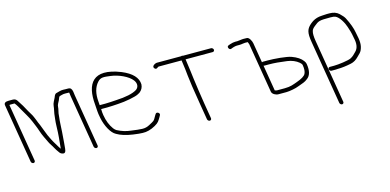

<svg xmlns="http://www.w3.org/2000/svg" viewBox="-91 -855 2814 1386"><g transform="rotate(-15 1316.0 -161.5)"><path d="M65.7 4C73.6 4 79.5 -3.1 78.2 -11L5.7 -446C8.3 -446.7 10.6 -447 12.6 -447H44.6C45.2 -447 48.6 -442.6 54.5 -433.9C60.5 -425.2 67.7 -412.9 76.1 -397.2C90.1 -371.2 122.6 -321.1 135.9 -286.9C147.5 -257.1 156.1 -241.3 166.6 -208.2C177.4 -174.1 195.8 -140.1 208.8 -112.5C216.7 -95.7 229.5 -80.3 238.2 -62.9C242.9 -53.5 252 -39.7 265.4 -21.5C270.6 -14.5 277.7 -10 286.7 -8C302.1 -3.3 310.8 -13 312.8 -37C312.7 -37.8 314 -52.1 316.7 -80C319 -104.3 320.9 -136 322.8 -160.5C324.1 -178.2 326.8 -249.3 329.9 -265C331.4 -288.5 333.8 -305.3 337.2 -315.4C343.1 -333.3 339.3 -349.7 347.6 -363.9C355.4 -377.4 363.2 -393.5 368.1 -408C370.4 -415 381.9 -415.3 391.6 -418.6C406.5 -423.6 426 -421 445.9 -421C447 -410.3 448.3 -400.3 449.9 -391L515.3 2C516.7 9.9 524.9 17 532.8 17C540.8 17 546.7 9.9 545.3 2L479.9 -391C478.4 -399.7 477.2 -409.3 476.1 -420C472.6 -440.7 463.2 -451 447.9 -451H429.9C423.9 -451 416.8 -451.2 408.5 -451.7C391.7 -452.7 370.3 -444.5 357 -441.5C342.7 -438.3 339.5 -423.3 334.8 -412.5C327.6 -396 313.8 -376.7 312.4 -355.4C311.2 -336 304 -314.3 302.7 -300.3C299.6 -266.8 295.6 -252.1 294.5 -207C293 -142.8 289.2 -115.8 282.5 -45C267 -65.3 263.4 -76.7 249.2 -98C238.9 -113.5 223.5 -146.7 215.6 -163.2C209 -177 189.1 -233.4 182.7 -248L173 -270C169.8 -277.3 166.9 -285 164.2 -293L155 -315C146 -336.7 139 -343.2 124.7 -369.2C100.7 -412.7 99.5 -417.1 70.2 -461C63.1 -471.7 52.9 -477 39.6 -477H7.6C-17.1 -477 -28 -468.3 -25.1 -451L48.2 -11C49.5 -3.1 57.7 4 65.7 4Z M635 -276C635 -280 634.4 -288.8 633.1 -302.5C627.5 -363 639.5 -409.7 669.3 -442.6C692.9 -468.7 714.2 -465.7 765.6 -459.2C823.6 -451.9 893.2 -420.9 921.7 -383.1C942.4 -355.6 936.2 -327.7 915.7 -314C885.3 -294.8 832.5 -283.4 757.4 -280C727.6 -278.6 708.7 -276 677.5 -276ZM638 -246H682.5C714.5 -246 734.1 -248.6 764.4 -250C821.6 -252.6 898.9 -268.3 918.5 -279L935 -288C953.5 -301.8 963.4 -320.2 964.9 -343C963.7 -393.6 925.2 -434.6 849.4 -466C650.4 -544.6 589.4 -445.9 604.1 -289.3C609.1 -236.1 604.5 -239.5 615.6 -184.2C627.1 -126.6 658.5 -64.2 694.3 -46C723.5 -28.5 762.7 -16.2 812 -9.1C844.7 -4.4 868.6 -2 883.7 -2C913.9 -0.5 945.6 -9 978.9 -27.5C1010.4 -45 1014 -55.9 1029.5 -81L1035.7 -92C1046.4 -108 1019.1 -125.7 1009.5 -111L1002.3 -100C981.4 -60.2 980.5 -65.3 942.5 -44.2C926 -35 908.1 -30.7 888.9 -31.2C869.6 -31.7 841.8 -34.7 805.3 -40C771.5 -43.5 738.1 -53.8 705.2 -71C697.7 -75.7 691 -82 685 -90C663.5 -119.2 649 -155.8 641.7 -200C639.2 -214.7 638 -230 638 -246Z M1386.8 23 1367.5 -93C1356.1 -161.3 1347.6 -226.6 1339.2 -287C1333.1 -330.4 1331.2 -359 1324.6 -398.5C1322 -414.2 1320.3 -426.3 1319.6 -435H1522.6C1530.5 -435 1536.4 -442.1 1535.1 -450C1533.7 -457.9 1525.5 -465 1517.6 -465H1308.6C1306.3 -466.3 1303.9 -467 1301.2 -467C1298.6 -467 1296 -466.3 1293.6 -465H1113.6C1100.6 -465 1069.4 -449.5 1084.6 -431.5C1099.6 -413.9 1110.1 -435 1118.6 -435H1289.6C1290.4 -425.7 1292.1 -413.5 1294.6 -398.5C1297.1 -383.5 1300.2 -357.2 1303.8 -319.8C1307.3 -282.2 1318.6 -206.7 1337.5 -93L1356.8 23C1358.1 30.9 1366.4 38 1374.3 38C1382.2 38 1388.1 30.9 1386.8 23Z M1883.3 -52 1851.2 -245C1854 -244.3 1856.4 -244 1858.4 -244H1893.4C1928.7 -244 1972.6 -240.3 2025.2 -233C2059.2 -228 2087.5 -216.2 2110.1 -197.5C2119.4 -189.8 2124.6 -182.7 2125.7 -176C2130.4 -147.7 2128.9 -126.1 2121.1 -111.2C2113.4 -96.2 2090.4 -82 2052.1 -68.5C2022.8 -58.2 2001.7 -48 1957 -48H1897ZM1786.4 -469C1778.1 -469 1770.3 -469.2 1763.1 -469.6C1750.5 -470.3 1726.3 -465 1714.6 -465H1697.6C1687.3 -465 1674.1 -462.3 1657.9 -457L1644.7 -452C1627.4 -445.9 1642.9 -415 1659.4 -424L1672.6 -429C1684.9 -433 1694.9 -435 1702.6 -435H1721.8C1730 -435 1738.5 -435.8 1747.4 -437.5C1762.9 -440.4 1769.8 -439 1784.9 -439C1785.6 -434.7 1790.6 -428.6 1791.9 -421L1853.7 -50C1856.7 -31.6 1882.3 -18 1902 -18H1962C1987.6 -18 2036.3 -28.1 2051.2 -35L2066.8 -40.5C2085.7 -47.2 2111 -55.3 2126.5 -69C2154.7 -87.8 2164.4 -123.8 2155.5 -177C2154.3 -184.3 2150.7 -192 2144.7 -200C2128.9 -222.2 2102 -240.2 2064.2 -254C2029.2 -266.7 1939.4 -274 1888.4 -274H1853.4C1851.4 -274 1849.1 -273.3 1846.7 -272L1821.9 -421C1819 -438.1 1803.6 -469 1786.4 -469Z M2340 156 2260.9 -319C2255 -354.3 2254.5 -379.3 2259.4 -394C2261 -403.5 2268.7 -413.9 2282.6 -425.1C2319.6 -455.1 2322.2 -457 2408 -457C2424.7 -457 2436.6 -455.5 2443.7 -452.5C2472 -440.6 2499.4 -392.4 2510.4 -358C2520 -327.9 2525.5 -315.3 2533 -270C2543.6 -225.5 2538.4 -192.7 2517.4 -171.5C2502.5 -156.4 2491.3 -142.9 2471 -132.9C2450.8 -122.9 2376 -113 2343.2 -113H2311.2C2303.3 -113 2297.4 -105.9 2298.7 -98C2300 -90.1 2308.3 -83 2316.2 -83H2348.2C2353.5 -83 2358.8 -83.3 2364 -84C2392 -84 2425.3 -88 2464 -96C2485.6 -100.5 2505.4 -112.1 2523.2 -131C2541 -146.9 2552.1 -159.9 2556.5 -169.9C2572 -204.8 2572.5 -232.6 2556.4 -304C2550.8 -337.2 2536.7 -376 2514 -420.3C2508.1 -431.9 2496.3 -445.9 2478.7 -462.3C2461.1 -478.8 2437.8 -487 2408.9 -487H2388.9C2379.6 -487 2367.7 -486.3 2353.2 -485C2342.4 -484 2342.4 -484 2331.6 -483C2307 -479.1 2285 -469.2 2265.6 -453.1C2225.5 -420.2 2218.4 -393.9 2230.9 -319L2310 156C2311.3 163.9 2319.6 171 2327.5 171C2335.4 171 2341.3 163.9 2340 156Z"/></g></svg>

Font: MewTooHand
Style: Lta
Weight: 400
Designer: Mew Too, Robert Jablonski
Version: Version 0.77